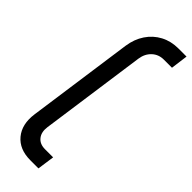

<svg xmlns="http://www.w3.org/2000/svg" viewBox="-312 -801 1003 1003"><g transform="rotate(45 189.0 -300.0)"><path d="M184.5 180Q103.5 180 61.2 129Q19 78 30.5 -5L113.5 -595Q121.5 -650.5 149.5 -692.2Q177.5 -734 221 -757Q264.5 -780 318.5 -780H378.5L366 -685H306Q267.5 -685 241 -660.2Q214.5 -635.5 208.5 -595L125.5 -5Q120 35.5 139.8 60.2Q159.5 85 198 85H258L244.5 180Z"/></g></svg>

Font: Mohave Light Medium
Style: Italic
Weight: 500
Italic angle: -8°
Version: Version 2.003